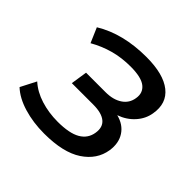

<svg xmlns="http://www.w3.org/2000/svg" viewBox="-137 -648 792 792"><g transform="rotate(45 259.0 -252.0)"><path d="M217 9Q153 9 98 -7.5Q43 -24 10 -55L45 -123Q77 -94 123.5 -79.5Q170 -65 222 -65Q290 -65 324.5 -85Q359 -105 365 -144Q371 -181 348 -200Q325 -219 276 -219H151L162 -291H276Q320 -291 348.5 -310Q377 -329 382 -363Q388 -398 362.5 -418.5Q337 -439 274 -439Q222 -439 176.5 -426.5Q131 -414 89 -390L61 -455Q156 -513 293 -513Q392 -513 440 -475Q488 -437 476 -368Q470 -331 443.5 -301.5Q417 -272 377 -258Q421 -247 442.5 -214Q464 -181 457 -134Q447 -70 387.5 -30.5Q328 9 217 9Z"/></g></svg>

Font: Winston Medium
Style: Italic
Weight: 500
Italic angle: -9°
Designer: Original fonts by Vernon Adams / Changes by Cristiano Sobral
Foundry: Original fonts by Vernon Adams / Changes by Cristiano Sobral
Version: Version 2.503;July 17, 2020;FontCreator 13.0.0.2655 64-bit